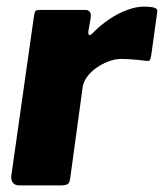

<svg xmlns="http://www.w3.org/2000/svg" viewBox="-20 -560 495 580"><path d="M38 0Q25 0 19 -8Q13 -16 14 -28L83 -514Q85 -524 87.5 -527Q90 -530 99 -530H239Q246 -530 251 -524.5Q256 -519 254 -506L247 -466Q246 -455 250 -454Q254 -453 260 -460Q282 -483 309.5 -501.5Q337 -520 364.5 -530Q392 -540 414 -540Q434 -540 445.5 -537Q457 -534 455 -524L437 -394Q435 -381 432 -378Q429 -375 423 -376Q400 -379 379 -380.5Q358 -382 346 -382Q328 -382 308 -374.5Q288 -367 271 -355Q254 -343 243.5 -328.5Q233 -314 230 -299L192 -21Q190 -7 184 -3.5Q178 0 163 0H38Z"/></svg>

Font: Libre Franklin Thin ExtraBold
Style: Italic
Weight: 800
Italic angle: -8°
Version: Version 2.000